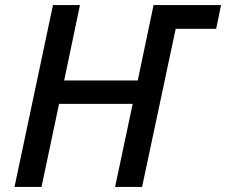

<svg xmlns="http://www.w3.org/2000/svg" viewBox="-20 -734 888 754"><path d="M37 0H143L212 -326H501L432 0H538L670 -621H829L848 -714H583L521 -418H232L294 -714H188Z"/></svg>

Font: Noto Sans Medium
Style: Italic
Weight: 500
Italic angle: -12°
Designer: Monotype Design Team
Foundry: Monotype Imaging Inc.
Version: Version 2.013